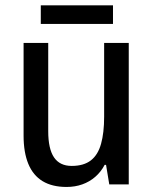

<svg xmlns="http://www.w3.org/2000/svg" viewBox="-20 -702 584 731"><path d="M470.2 -538.6V0H396L383.8 -74.2H378.4Q364.3 -47.4 342.5 -28.6Q320.8 -9.8 293.2 0Q265.6 9.8 233.4 9.8Q178.7 9.8 142.3 -12.2Q106 -34.2 87.9 -77.9Q69.8 -121.6 69.8 -185.5V-538.6H163.6V-202.6Q163.6 -135.7 185.5 -103Q207.5 -70.3 252.9 -70.3Q298.8 -70.3 325.9 -91.3Q353 -112.3 364.7 -154.3Q376.5 -196.3 376.5 -257.8V-538.6ZM410.2 -681.6V-610.8H135.3V-681.6Z"/></svg>

Font: Open Sans SemiCondensed Medium
Style: Regular
Weight: 500
Width: 4
Designer: Monotype Design Team
Foundry: Monotype Imaging Inc.
Version: Version 3.000